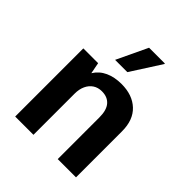

<svg xmlns="http://www.w3.org/2000/svg" viewBox="-209 -889 1018 1018"><g transform="rotate(45 300.0 -380.0)"><path d="M74 0V-511H185L197 -448Q220 -485 259.5 -503Q299 -521 351 -521Q433 -521 481.5 -475.5Q530 -430 530 -345V0H393V-313Q393 -367 370 -393.5Q347 -420 305 -420Q276 -420 255 -406Q234 -392 222.5 -367Q211 -342 211 -309V0ZM236 -587 318 -760H436L437 -757L328 -587Z"/></g></svg>

Font: Chivo Mono Medium SemiBold
Style: Regular
Weight: 600
Monospace: yes
Version: Version 1.008